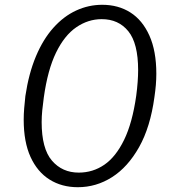

<svg xmlns="http://www.w3.org/2000/svg" viewBox="-20 -772 723 802"><path d="M407 -752Q474 -752 524.5 -720Q575 -688 604 -623.5Q633 -559 633 -464Q633 -441 631 -417Q629 -393 625 -366Q608 -241 561 -157.5Q514 -74 448 -32Q382 10 305 10Q238 10 187 -22Q136 -54 107.5 -116.5Q79 -179 79 -272Q79 -295 81 -319.5Q83 -344 86 -371Q100 -465 130 -536.5Q160 -608 203 -656Q246 -704 298 -728Q350 -752 407 -752ZM309 -51Q368 -51 416 -84Q464 -117 498.5 -188Q533 -259 549 -372Q553 -402 555 -429.5Q557 -457 557 -479Q557 -591 516 -641.5Q475 -692 405 -692Q348 -692 298.5 -658Q249 -624 214 -552Q179 -480 163 -365Q159 -337 156.5 -311Q154 -285 154 -262Q154 -151 197 -101Q240 -51 309 -51Z"/></svg>

Font: Libre Franklin Light
Style: Italic
Weight: 300
Italic angle: -8°
Designer: Pablo Impallari, Rodrigo Fuenzalida, Nhung Nguyen
Foundry: Impallari Type
Version: Version 3.000